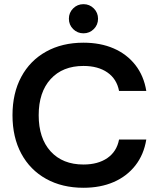

<svg xmlns="http://www.w3.org/2000/svg" viewBox="-20 -890 737 922"><path d="M380.8 11.7Q278.3 11.7 201.3 -31.2Q124.2 -74.2 82.1 -152.5Q40 -230.8 40 -336.7Q40 -442.5 82.1 -520.8Q124.2 -599.2 201.3 -642.1Q278.3 -685 380.8 -685Q462.5 -685 525.8 -657.5Q589.2 -630 630 -577.9Q670.8 -525.8 682.5 -453.3H551.7Q540.8 -510.8 495.8 -542.1Q450.8 -573.3 380.8 -573.3Q280.8 -573.3 223.3 -510.4Q165.8 -447.5 165.8 -336.7Q165.8 -225.8 223.3 -162.9Q280.8 -100 380.8 -100Q450.8 -100 495.8 -131.2Q540.8 -162.5 551.7 -220H682.5Q670.8 -147.5 630 -95.4Q589.2 -43.3 525.8 -15.8Q462.5 11.7 380.8 11.7ZM380.8 -730Q351.7 -730 331.2 -750.4Q310.8 -770.8 310.8 -800Q310.8 -829.2 331.2 -849.6Q351.7 -870 380.8 -870Q410 -870 430.4 -849.6Q450.8 -829.2 450.8 -800Q450.8 -770.8 430.4 -750.4Q410 -730 380.8 -730Z"/></svg>

Font: Funnel Display SemiBold
Style: Regular
Weight: 600
Designer: NORD ID, Kristian Moeller
Foundry: Dicotype
Version: Version 1.000